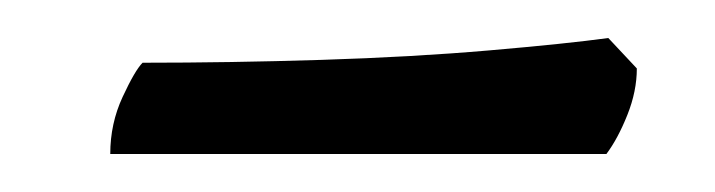

<svg xmlns="http://www.w3.org/2000/svg" viewBox="-20 -351 376 101"><path d="M38 -270Q38 -286 44.5 -300Q51 -314 55 -318Q101 -318 149 -319.5Q197 -321 237.5 -324.5Q278 -328 300 -331L315 -315Q315 -303 310 -290.5Q305 -278 299 -270Z"/></svg>

Font: Texturina 12pt ExtraLight
Style: Italic
Weight: 250
Italic angle: -11°
Designer: Guillermo Torres Carreño
Foundry: Omnibus-Type
Version: Version 1.002